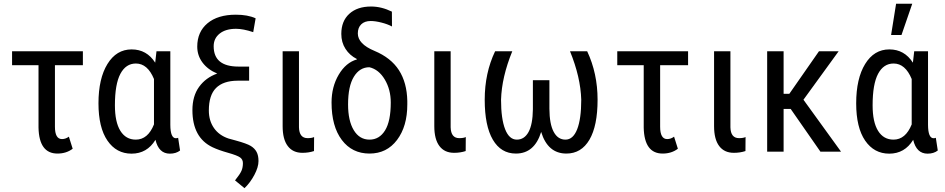

<svg xmlns="http://www.w3.org/2000/svg" viewBox="-20 -798 4970 1010"><path d="M416 -455.1V-528.3H43.5V-455.1H182.6V-126.5C184.6 -35.6 217.8 9.8 282.2 9.8C313.5 9.8 340.2 1.3 362.3 -15.6L342.3 -79.1C330.9 -70.6 318.8 -66.4 306.2 -66.4C281.4 -66.4 269 -88.1 269 -131.3V-455.1Z M876 -528.3H803.2L796.4 -468.3C766.8 -514.8 725.4 -538.1 672.4 -538.1C619 -538.1 576.6 -512.5 545.2 -461.4C513.8 -410.3 498 -341.3 498 -254.4C498 -169.4 513.8 -104.1 545.2 -58.3C576.6 -12.6 618.8 10.3 671.9 10.3C726.2 10.3 768.2 -14 797.9 -62.5C809.2 -14 834.5 10.3 873.5 10.3C895.3 10.3 913.2 4.7 927.2 -6.3L917 -73.2C913.7 -71.6 909.8 -70.8 905.3 -70.8C886.1 -70.8 876.3 -94.2 876 -141.1ZM584.5 -244.1C584.5 -318.4 594.1 -373.5 613.3 -409.7C632.5 -445.8 659.7 -463.9 694.8 -463.9C735.8 -463.9 767.6 -436.7 790 -382.3V-143.6C768.6 -90.2 736.7 -63.5 694.3 -63.5C659.5 -63.5 632.5 -78.9 613.3 -109.6C594.1 -140.4 584.5 -185.2 584.5 -244.1Z M1312 -628.9 1324.7 -701.7C1297 -714.4 1262.4 -720.7 1220.7 -720.7C1157.2 -720.7 1107.5 -705.6 1071.5 -675.5C1035.6 -645.4 1017.6 -604.5 1017.6 -552.7C1017.6 -521.5 1026.9 -493.5 1045.4 -468.8C1064 -444 1089.7 -424.8 1122.6 -411.1C1082.5 -396.8 1050.8 -373.5 1027.3 -341.1C1003.9 -308.7 992.2 -267.9 992.2 -218.8C992.2 -122.1 1027.5 -57 1098.1 -23.4C1119.3 -13.3 1146.3 -3.7 1179.2 5.6C1212.1 14.9 1233.4 23.1 1243.2 30.3C1252.9 37.4 1257.8 47.4 1257.8 60.1C1257.8 75.4 1255.3 88.9 1250.2 100.6C1245.2 112.3 1233.9 129.1 1216.3 150.9L1266.1 191.9C1286.3 172.7 1303.6 149.4 1318.1 122.1C1332.6 94.7 1339.8 70.5 1339.8 49.3C1339.8 29.8 1336.5 13.8 1329.8 1.2C1323.2 -11.3 1312.9 -21.8 1299.1 -30.3C1285.2 -38.7 1259.3 -48.2 1221.2 -58.6L1182.1 -69.3C1148.9 -80.4 1123.4 -98.8 1105.5 -124.5C1087.6 -150.2 1078.6 -181 1078.6 -216.8C1078.6 -270.5 1091.2 -310 1116.5 -335.2C1141.7 -360.4 1179.4 -373.2 1229.5 -373.5H1290.5V-447.8H1234.4C1147.5 -447.8 1104 -483.4 1104 -554.7C1104 -582.4 1114.5 -604.6 1135.5 -621.3C1156.5 -638.1 1185.2 -646.5 1221.7 -646.5C1246.7 -646.5 1276.9 -640.6 1312 -628.9Z M1552.7 -528.3H1466.8V-134.3C1466.8 -88.4 1475.7 -53.5 1493.7 -29.8C1511.6 -6 1537.3 5.9 1570.8 5.9C1592.9 5.9 1613.3 2.8 1631.8 -3.4L1632.3 -77.1C1624.5 -73.2 1613.1 -71.3 1598.1 -71.3C1568.8 -71.3 1553.7 -90.3 1552.7 -128.4Z M1775.4 -619.6C1775.4 -590 1782.7 -563.8 1797.4 -541C1812 -518.2 1831.9 -500.5 1856.9 -487.8L1857.4 -485.4C1818.7 -474.3 1786.8 -447.5 1761.7 -405C1736.7 -362.5 1724.1 -313.8 1724.1 -258.8C1724.1 -175.1 1742.1 -109.5 1778.1 -61.8C1814 -14.1 1862.6 9.8 1923.8 9.8C1984.4 9.8 2032.6 -14.1 2068.6 -61.8C2104.6 -109.5 2122.6 -171.7 2122.6 -248.5V-267.1C2121.3 -331.2 2106.6 -385.1 2078.6 -428.7C2050.6 -472.3 2007.6 -506.3 1949.5 -530.5C1891.4 -554.8 1862.3 -585.3 1862.3 -622.1C1862.3 -642.3 1868.2 -658.2 1880.1 -669.9C1892 -681.6 1908.7 -687.5 1930.2 -687.5C1946.1 -687.5 1964.8 -684.8 1986.1 -679.4C2007.4 -674.1 2026 -667.2 2042 -658.7L2041.5 -736.8C2005 -754.7 1968.6 -763.7 1932.1 -763.7C1883.6 -763.7 1845.4 -750.9 1817.4 -725.3C1789.4 -699.8 1775.4 -664.6 1775.4 -619.6ZM1811 -248.5C1811 -312.7 1821.2 -361.3 1841.6 -394.5C1861.9 -427.7 1889.2 -444.3 1923.3 -444.3C1956.2 -436.5 1983.2 -415 2004.2 -379.6C2025.1 -344.3 2035.6 -304 2035.6 -258.8C2035.6 -193.4 2025.6 -144.4 2005.6 -112.1C1985.6 -79.7 1958.3 -63.5 1923.8 -63.5C1888.7 -63.5 1861.1 -80 1841.1 -113C1821 -146.1 1811 -191.2 1811 -248.5Z M2350.6 -528.3H2264.6V-134.3C2264.6 -88.4 2273.6 -53.5 2291.5 -29.8C2309.4 -6 2335.1 5.9 2368.7 5.9C2390.8 5.9 2411.1 2.8 2429.7 -3.4L2430.2 -77.1C2422.4 -73.2 2411 -71.3 2396 -71.3C2366.7 -71.3 2351.6 -90.3 2350.6 -128.4Z M2674.8 -528.3H2584.5C2548 -452.1 2529.8 -367.2 2529.8 -273.4C2529.8 -182 2544 -111.9 2572.5 -63.2C2601 -14.6 2641.4 9.8 2693.8 9.8C2759.3 9.8 2803.5 -28.2 2826.7 -104C2849.8 -28.2 2894 9.8 2959.5 9.8C3011.9 9.8 3052.3 -14.6 3080.8 -63.2C3109.3 -111.9 3123.5 -182 3123.5 -273.4C3123.5 -365.6 3105.3 -450.5 3068.8 -528.3H2978.5C3015.6 -437.5 3035.3 -352.5 3037.6 -273.4C3037.6 -206.1 3030.4 -154.2 3016.1 -117.9C3001.8 -81.6 2981.3 -63.5 2954.6 -63.5C2927.9 -63.5 2907.2 -77.1 2892.6 -104.5C2877.9 -131.8 2870.4 -172.4 2870.1 -226.1V-376H2783.2V-223.1C2782.6 -170.1 2774.9 -130.2 2760.3 -103.5C2745.6 -76.8 2725.1 -63.5 2698.7 -63.5C2672 -63.5 2651.5 -81.7 2637.2 -118.2C2622.9 -154.6 2615.7 -206.4 2615.7 -273.4C2618 -352.5 2637.7 -437.5 2674.8 -528.3Z M3599.6 -455.1V-528.3H3227.1V-455.1H3366.2V-126.5C3368.2 -35.6 3401.4 9.8 3465.8 9.8C3497.1 9.8 3523.8 1.3 3545.9 -15.6L3525.9 -79.1C3514.5 -70.6 3502.4 -66.4 3489.7 -66.4C3465 -66.4 3452.6 -88.1 3452.6 -131.3V-455.1Z M3822.3 -528.3H3736.3V-134.3C3736.3 -88.4 3745.3 -53.5 3763.2 -29.8C3781.1 -6 3806.8 5.9 3840.3 5.9C3862.5 5.9 3882.8 2.8 3901.4 -3.4L3901.9 -77.1C3894 -73.2 3882.6 -71.3 3867.7 -71.3C3838.4 -71.3 3823.2 -90.3 3822.3 -128.4Z M4139.2 -225.1 4295.9 0H4404.3L4206.5 -273.4L4391.6 -528.3H4288.1L4132.3 -304.7H4102.1V-528.3H4015.6V0H4102.1V-225.1Z M4861.8 -528.3H4789.1L4782.2 -468.3C4752.6 -514.8 4711.3 -538.1 4658.2 -538.1C4604.8 -538.1 4562.4 -512.5 4531 -461.4C4499.6 -410.3 4483.9 -341.3 4483.9 -254.4C4483.9 -169.4 4499.6 -104.1 4531 -58.3C4562.4 -12.6 4604.7 10.3 4657.7 10.3C4712.1 10.3 4754.1 -14 4783.7 -62.5C4795.1 -14 4820.3 10.3 4859.4 10.3C4881.2 10.3 4899.1 4.7 4913.1 -6.3L4902.8 -73.2C4899.6 -71.6 4895.7 -70.8 4891.1 -70.8C4871.9 -70.8 4862.1 -94.2 4861.8 -141.1ZM4570.3 -244.1C4570.3 -318.4 4579.9 -373.5 4599.1 -409.7C4618.3 -445.8 4645.5 -463.9 4680.7 -463.9C4721.7 -463.9 4753.4 -436.7 4775.9 -382.3V-143.6C4754.4 -90.2 4722.5 -63.5 4680.2 -63.5C4645.3 -63.5 4618.3 -78.9 4599.1 -109.6C4579.9 -140.4 4570.3 -185.2 4570.3 -244.1ZM4693.8 -778.3 4667.5 -613.8H4722.2L4778.8 -778.3Z"/></svg>

Font: Roboto Condensed
Style: Regular
Weight: 400
Designer: Google
Version: Version 2.134; 2016